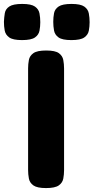

<svg xmlns="http://www.w3.org/2000/svg" viewBox="-90 -948 476 977"><path d="M144 9Q99 9 80 -4.5Q61 -18 57 -39.5Q53 -61 53 -83V-600Q53 -622 57 -643Q61 -664 80 -677.5Q99 -691 145 -691Q191 -691 209.5 -677.5Q228 -664 232 -643Q236 -622 236 -599V-82Q236 -60 232 -39Q228 -18 209 -4.5Q190 9 144 9ZM273 -744Q227 -744 208 -757.5Q189 -771 185 -792.5Q181 -814 181 -837Q181 -860 185 -881Q189 -902 208.5 -915Q228 -928 274 -928Q320 -928 339 -914.5Q358 -901 362 -879.5Q366 -858 366 -835Q366 -813 362 -792Q358 -771 339 -757.5Q320 -744 273 -744ZM22 -744Q-24 -744 -43 -757.5Q-62 -771 -66 -792.5Q-70 -814 -70 -837Q-69 -860 -65.5 -881Q-62 -902 -42.5 -915Q-23 -928 23 -928Q69 -928 88 -914.5Q107 -901 111 -879.5Q115 -858 115 -835Q115 -813 111 -792Q107 -771 88 -757.5Q69 -744 22 -744Z"/></svg>

Font: Fredoka SemiExpanded
Style: Bold
Weight: 700
Width: 6
Designer: Ben Nathan
Foundry: Milena B. Brandão, Ben Nathan
Version: Version 2.001